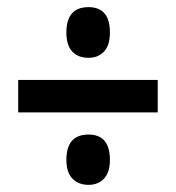

<svg xmlns="http://www.w3.org/2000/svg" viewBox="-20 -622 494 538"><path d="M228 -460Q199 -460 182.5 -477.5Q166 -495 166 -531Q166 -602 228 -602Q288 -602 288 -531Q288 -495 271.5 -477.5Q255 -460 228 -460ZM31 -307V-398H422V-307ZM228 -104Q200 -104 183 -121.5Q166 -139 166 -174Q166 -245 228 -245Q288 -245 288 -174Q288 -139 271.5 -121.5Q255 -104 228 -104Z"/></svg>

Font: Noto Sans Tamil ExtraCondensed SemiBold
Style: Regular
Weight: 600
Width: 2
Designer: Jelle Bosma - Monotype Design Team
Foundry: Monotype Imaging Inc.
Version: Version 2.004; ttfautohint (v1.8.4.7-5d5b)